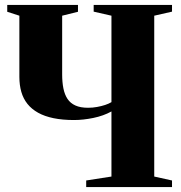

<svg xmlns="http://www.w3.org/2000/svg" viewBox="-20 -763 739 783"><path d="M434.5 -308.5Q402 -290.5 360.5 -282Q319 -273.5 282 -273.5Q235 -273.5 198.5 -281Q162 -288.5 135.5 -303.2Q109 -318 92 -339.2Q75 -360.5 67 -388.2Q59 -416 59 -449.5V-699L9.5 -715V-743H298V-715L233.5 -699V-459.5Q233.5 -428 238.5 -402.8Q243.5 -377.5 255.2 -359.8Q267 -342 287.5 -332.8Q308 -323.5 339 -323.5Q358 -323.5 375.8 -326.8Q393.5 -330 408.8 -335Q424 -340 434.5 -346.5V-699L362 -715.5V-743H681.5V-715.5L609 -699V-43L681.5 -27V0H331.5V-27L434.5 -43Z"/></svg>

Font: Merriweather 120pt ExtraBold
Style: Regular
Weight: 800
Version: Version 2.100